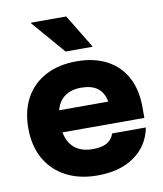

<svg xmlns="http://www.w3.org/2000/svg" viewBox="-82 -783 731 860"><g transform="rotate(-10 283.5 -353.0)"><path d="M293.3 10Q210.8 10 150 -22.1Q89.2 -54.2 56.2 -112.9Q23.3 -171.7 23.3 -251.7Q23.3 -331.7 55.4 -389.6Q87.5 -447.5 147.1 -478.8Q206.7 -510 287.5 -510Q367.5 -510 425 -479.6Q482.5 -449.2 512.9 -392.5Q543.3 -335.8 543.3 -256.7V-207.5H170.8Q180 -159.2 210.8 -134.6Q241.7 -110 292.5 -110Q333.3 -110 356.2 -122.9Q379.2 -135.8 389.2 -164.2H542.5Q526.7 -82.5 460.8 -36.2Q395 10 293.3 10ZM173.3 -307.5H396.7Q389.2 -349.2 362.1 -369.6Q335 -390 288.3 -390Q242.5 -390 213.3 -369.2Q184.2 -348.3 173.3 -307.5ZM247.5 -561.7 117.5 -712.5V-715.8H277.5L369.2 -565V-561.7Z"/></g></svg>

Font: Funnel Display Light ExtraBold
Style: Regular
Weight: 800
Version: Version 1.000